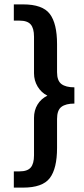

<svg xmlns="http://www.w3.org/2000/svg" viewBox="-20 -770 382 875"><path d="M43 11H69Q105 11 120 -6.5Q135 -24 135 -62V-233Q135 -267 151 -293.5Q167 -320 196 -334Q168 -348 151.5 -375.5Q135 -403 135 -436V-603Q135 -641 120 -658.5Q105 -676 69 -676H43V-750H85Q174 -750 207 -706.5Q240 -663 240 -569V-441Q240 -402 260 -387Q280 -372 319 -372V-298Q280 -298 260 -283Q240 -268 240 -228V-96Q240 -2 207 41.5Q174 85 85 85H43Z"/></svg>

Font: Pridi
Style: Regular
Weight: 400
Designer: Katatrad Team
Foundry: CadsonDemak
Version: Version 1.001